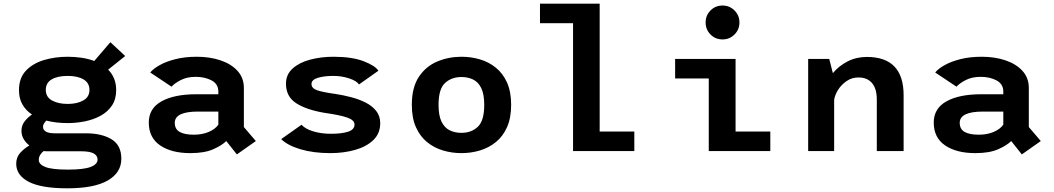

<svg xmlns="http://www.w3.org/2000/svg" viewBox="-20 -820 5720 1042"><path d="M347.5 -152Q317 -152 287.8 -155.2Q258.5 -158.5 231.5 -165.5Q223.5 -157.5 218.5 -149.2Q213.5 -141 213.5 -132.5Q213.5 -96.5 278 -96.5H447.5Q532 -96.5 585.2 -64.2Q638.5 -32 638.5 41.5Q638.5 117 564.8 159.5Q491 202 345 202Q204.5 202 136.2 166.8Q68 131.5 68 68.5Q68 32.5 91 8Q114 -16.5 139.5 -30.5Q120.5 -45 108.5 -65.2Q96.5 -85.5 96.5 -110Q96.5 -140 114.2 -162Q132 -184 153.5 -198.5Q121 -220 102 -252.5Q83 -285 83 -331Q83 -396.5 120.5 -436.2Q158 -476 218.2 -494Q278.5 -512 347.5 -512Q386 -512 423 -506.5Q460 -501 491.5 -489L579 -591L659.5 -516L567 -442Q587.5 -421.5 599 -393.8Q610.5 -366 610.5 -331Q610.5 -281.5 587.5 -247.2Q564.5 -213 526.2 -192Q488 -171 441.2 -161.5Q394.5 -152 347.5 -152ZM347.5 -256Q398 -256 431.8 -274.8Q465.5 -293.5 465.5 -332Q465.5 -370 433.5 -389Q401.5 -408 347.5 -408Q292 -408 260.2 -389Q228.5 -370 228.5 -332Q228.5 -293.5 262.2 -274.8Q296 -256 347.5 -256ZM190.5 47.5Q190.5 72.5 226.8 86.5Q263 100.5 348 100.5Q434 100.5 471.8 86Q509.5 71.5 509.5 46.5Q509.5 24.5 488.5 12.8Q467.5 1 419.5 1H233Q225 1 216.5 0Q205 9 197.8 21.2Q190.5 33.5 190.5 47.5Z M1265.5 18 1208 -54.5Q1184.5 -31 1137.2 -10Q1090 11 1013 11Q910.5 11 849 -31Q787.5 -73 787.5 -155Q787.5 -231.5 856.5 -270Q925.5 -308.5 1045.5 -308.5H1165V-323Q1165 -364 1128.5 -383.5Q1092 -403 1042 -403Q994.5 -403 960.5 -385.2Q926.5 -367.5 911 -349.5L795.5 -426.5Q811 -446.5 846 -466.2Q881 -486 932.2 -499Q983.5 -512 1048 -512Q1120 -512 1177.8 -492.2Q1235.5 -472.5 1269.5 -434.8Q1303.5 -397 1303.5 -343V-130.5L1368.5 -54.5ZM1032 -89Q1078 -89 1113.2 -104.2Q1148.5 -119.5 1165 -143.5V-214.5H1055Q928.5 -214.5 928.5 -153.5Q928.5 -119 955.2 -104Q982 -89 1032 -89Z M1773 11Q1681.5 11 1611.2 -9.8Q1541 -30.5 1506 -65L1616.5 -143Q1635.5 -121 1678.8 -107.5Q1722 -94 1775.5 -94Q1835.5 -94 1869.8 -105.5Q1904 -117 1904 -144Q1904 -168 1865 -181.8Q1826 -195.5 1742 -207.5Q1645 -223.5 1588.5 -259.2Q1532 -295 1532 -366Q1532 -416 1568.5 -448.5Q1605 -481 1663.8 -496.5Q1722.5 -512 1790 -512Q1891 -512 1954 -487.5Q2017 -463 2033.5 -436L1928 -361.5Q1917.5 -380 1876.5 -394Q1835.5 -408 1789 -408Q1738.5 -408 1704.5 -397.5Q1670.5 -387 1670.5 -364Q1670.5 -341 1701 -330.2Q1731.5 -319.5 1801.5 -310Q1841 -304 1883.2 -293.2Q1925.5 -282.5 1962 -264.5Q1998.5 -246.5 2021 -218.8Q2043.5 -191 2043.5 -151.5Q2043.5 -95.5 2005.8 -59.5Q1968 -23.5 1906.2 -6.2Q1844.5 11 1773 11Z M2484.5 11Q2432 11 2383.8 -3.5Q2335.5 -18 2297.5 -49Q2259.5 -80 2237.2 -130Q2215 -180 2215 -251Q2215 -345.5 2253.2 -403Q2291.5 -460.5 2353 -486.2Q2414.5 -512 2484.5 -512Q2536.5 -512 2584.8 -497.8Q2633 -483.5 2671.2 -452.5Q2709.5 -421.5 2731.8 -371.8Q2754 -322 2754 -251Q2754 -180 2731.8 -130Q2709.5 -80 2671.2 -49Q2633 -18 2584.8 -3.5Q2536.5 11 2484.5 11ZM2484.5 -99Q2538 -99 2573 -131.8Q2608 -164.5 2608 -251Q2608 -308.5 2592 -341.5Q2576 -374.5 2548 -388.2Q2520 -402 2484.5 -402Q2430.5 -402 2395.2 -369.5Q2360 -337 2360 -251Q2360 -193 2376.2 -159.8Q2392.5 -126.5 2420.5 -112.8Q2448.5 -99 2484.5 -99Z M3234.5 -106H3422.5V0H3090V-694H2910.5V-800H3234.5Z M3901 -606Q3862.5 -606 3836 -632.8Q3809.5 -659.5 3809.5 -698Q3809.5 -736.5 3836 -763.2Q3862.5 -790 3901 -790Q3939.5 -790 3966.2 -763.2Q3993 -736.5 3993 -698Q3993 -659.5 3966.2 -632.8Q3939.5 -606 3901 -606ZM3972 -106H4160.5V0H3826.5V-394H3644V-500H3972Z M4366 0V-500H4480.5L4500 -423Q4532 -462 4579.5 -486.5Q4627 -511 4684.5 -511Q4884 -511 4884 -303V0H4738.5V-279.5Q4738.5 -339.5 4712 -369.8Q4685.5 -400 4639 -399.5Q4603.5 -400 4574.8 -380.2Q4546 -360.5 4528.2 -332.2Q4510.5 -304 4507 -277.5V0Z M5525.5 18 5468 -54.5Q5444.5 -31 5397.2 -10Q5350 11 5273 11Q5170.5 11 5109 -31Q5047.5 -73 5047.5 -155Q5047.5 -231.5 5116.5 -270Q5185.5 -308.5 5305.5 -308.5H5425V-323Q5425 -364 5388.5 -383.5Q5352 -403 5302 -403Q5254.5 -403 5220.5 -385.2Q5186.5 -367.5 5171 -349.5L5055.5 -426.5Q5071 -446.5 5106 -466.2Q5141 -486 5192.2 -499Q5243.5 -512 5308 -512Q5380 -512 5437.8 -492.2Q5495.5 -472.5 5529.5 -434.8Q5563.5 -397 5563.5 -343V-130.5L5628.5 -54.5ZM5292 -89Q5338 -89 5373.2 -104.2Q5408.5 -119.5 5425 -143.5V-214.5H5315Q5188.5 -214.5 5188.5 -153.5Q5188.5 -119 5215.2 -104Q5242 -89 5292 -89Z"/></svg>

Font: League Mono SemiBold
Style: Regular
Weight: 600
Width: 6
Designer: Tyler Finck
Foundry: The League of Moveable Type / Tyler Finck
Version: Version 2.300;RELEASE